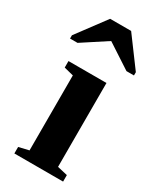

<svg xmlns="http://www.w3.org/2000/svg" viewBox="-200 -764 681 823"><g transform="rotate(30 140.0 -352.5)"><path d="M212.9 -43.9 263.2 -32.2V0H22V-32.2L71.8 -43.9V-415L24.9 -426.8V-459H212.9ZM-17.6 -545.9V-562L88.9 -705.1H192.9L298.8 -562V-545.9H261.7L140.6 -625L19.5 -545.9Z"/></g></svg>

Font: Tinos
Style: Bold
Weight: 700
Designer: Steve Matteson
Foundry: Monotype Imaging Inc.
Version: Version 1.23